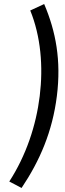

<svg xmlns="http://www.w3.org/2000/svg" viewBox="-20 -754 321 952"><path d="M26 146 87 178C178 42 240 -102 262 -278C284 -454 257 -598 199 -734L130 -702C182 -574 195 -425 177 -278C159 -131 109 18 26 146Z"/></svg>

Font: Falling Sky
Style: CondObl
Weight: 400
Designer: Paul D. Hunt
Foundry: Adobe Systems Incorporated
Version: Version 1.02